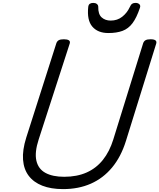

<svg xmlns="http://www.w3.org/2000/svg" viewBox="-20 -1286 1099 1325"><path d="M415 19Q332 19 272 -4.5Q212 -28 178 -73Q144 -118 139 -184Q134 -250 161 -336L369 -988Q374 -1002 385.5 -1008.5Q397 -1015 421 -1015Q444 -1015 455 -1008Q466 -1001 461 -985L247 -324Q218 -235 231 -177.5Q244 -120 293.5 -93Q343 -66 423 -66Q511 -66 577.5 -95.5Q644 -125 690 -182.5Q736 -240 762 -324L968 -988Q973 -1002 984.5 -1008.5Q996 -1015 1019 -1015Q1067 -1015 1058 -985L849 -313Q815 -204 753.5 -130Q692 -56 607 -18.5Q522 19 415 19ZM728 -1058Q655 -1058 617 -1102.5Q579 -1147 589 -1239Q591 -1254 600 -1260Q609 -1266 624 -1266Q639 -1266 648.5 -1258.5Q658 -1251 658 -1239Q657 -1188 681.5 -1166Q706 -1144 744 -1144Q790 -1144 823.5 -1170.5Q857 -1197 875 -1236Q883 -1254 892 -1260Q901 -1266 915 -1266Q932 -1266 941.5 -1257Q951 -1248 946 -1233Q923 -1164 894.5 -1126Q866 -1088 825.5 -1073Q785 -1058 728 -1058Z"/></svg>

Font: Playwrite AU TAS
Style: Regular
Weight: 400
Designer: Veronika Burian, José Scaglione
Foundry: TypeTogether
Version: Version 1.002